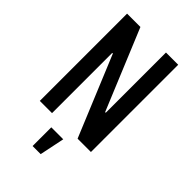

<svg xmlns="http://www.w3.org/2000/svg" viewBox="-269 -789 1089 1089"><g transform="rotate(45 275.0 -245.0)"><path d="M70 0V-700H177L377 -217H382V-700H480V0H373L173 -483H168V0ZM222 210V60H318L287 210Z"/></g></svg>

Font: Cuprum Medium
Style: Regular
Weight: 500
Designer: Jovanny Lemonad
Foundry: Jovanny Lemonad
Version: Version 3.000